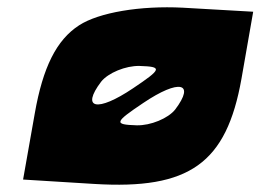

<svg xmlns="http://www.w3.org/2000/svg" viewBox="-20 -561 711 524"><path d="M196 -492C134 -452 97 -377 75 -252L43 -71L237 -59C497 -43 598 -115 639 -346L671 -529L479 -540C363 -546 250 -527 196 -492ZM343 -320C245 -254 200 -264 256 -338C275 -362 323 -382 361 -381C424 -379 422 -373 343 -320ZM458 -262C439 -238 391 -218 353 -219C290 -221 292 -227 371 -280C469 -346 514 -336 458 -262Z"/></svg>

Font: Hussar Skorodowane
Style: Ky
Weight: 700
Foundry: Cannot Into Space Fonts
Version: Version 0.892